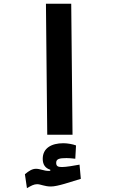

<svg xmlns="http://www.w3.org/2000/svg" viewBox="-20 -713 626 1016"><path d="M230 0H363.8L356.9 -693.4H223.1ZM122.6 282.7C144.5 270 159.2 261.7 176.3 261.7C195.8 261.7 215.3 273.9 249.5 273.9C285.2 273.9 353.5 249.5 407.7 233.4L400.9 158.2C371.6 163.6 329.6 170.9 308.6 170.9C287.1 170.9 277.3 167 277.3 148.4C277.3 127.9 294.4 123.5 332.5 123.5C343.8 123.5 363.3 125 378.4 127L382.3 56.6C366.2 50.3 337.9 44.9 315.4 44.9C251.5 44.9 206.1 71.3 206.1 127.4C206.1 158.7 220.2 177.2 246.1 185.1V190.9C243.2 191.4 240.7 191.4 237.8 191.4C211.9 191.4 192.4 180.2 170.9 180.2C150.9 180.2 133.8 190.4 111.8 209Z"/></svg>

Font: CaskaydiaCove Nerd Font
Style: Bold
Weight: 700
Designer: Aaron Bell
Foundry: Saja Typeworks
Version: Version 2111.1;Nerd Fonts 2.3.0